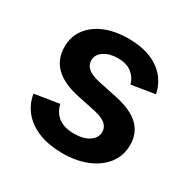

<svg xmlns="http://www.w3.org/2000/svg" viewBox="-131 -673 804 811"><g transform="rotate(30 271.0 -268.0)"><path d="M271 11.2Q208.5 11.2 159.7 -7.1Q110.8 -25.4 80.1 -60.5Q49.3 -95.7 40.5 -146L160.2 -165Q169.9 -125 198.2 -105Q226.6 -85 272.9 -85Q319.3 -85 346.4 -103.8Q373.5 -122.6 373.5 -149.9Q373.5 -173.3 355.5 -188.7Q337.4 -204.1 300.3 -211.9L208.5 -231.4Q131.3 -248 93.3 -286.1Q55.2 -324.2 55.2 -383.8Q55.2 -433.6 82.8 -470.7Q110.4 -507.8 159.4 -528.1Q208.5 -548.3 273.4 -548.3Q335.4 -548.3 380.6 -530.3Q425.8 -512.2 453.4 -479.5Q481 -446.8 490.2 -402.3L376.5 -383.8Q368.7 -413.6 344 -433.8Q319.3 -454.1 275.4 -454.1Q234.9 -454.1 208.3 -436.3Q181.6 -418.5 181.6 -390.6Q181.6 -367.2 199.7 -351.8Q217.8 -336.4 257.8 -327.6L350.6 -308.1Q428.2 -291.5 465.6 -255.4Q502.9 -219.2 502.9 -161.6Q502.9 -109.9 473.4 -71Q443.8 -32.2 391.6 -10.5Q339.4 11.2 271 11.2Z"/></g></svg>

Font: Inter 17pt SemiBold
Style: Regular
Weight: 600
Version: Version 4.001;git-66647c0bb